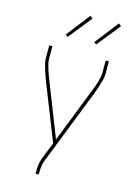

<svg xmlns="http://www.w3.org/2000/svg" viewBox="-140 -819 781 1107"><g transform="rotate(15 250.0 -265.5)"><path d="M187 215V208Q187 186 189.5 164.5Q192 143 199 123L240 20L107 -316Q101 -332 95.5 -348Q90 -364 85 -380Q80 -396 76 -412.5Q72 -429 72 -447V-520H91V-446Q91 -430 95 -414.5Q99 -399 103.5 -383.5Q108 -368 114 -352.5Q120 -337 126 -322L250 -6L374 -322Q380 -337 386 -352.5Q392 -368 396.5 -383.5Q401 -399 405 -414.5Q409 -430 409 -447V-520H428V-447Q428 -429 424 -412.5Q420 -396 415 -380Q410 -364 404.5 -348Q399 -332 393 -316L218 129Q210 148 208 168Q206 188 206 208V215ZM332 -595 318 -605 427 -746 443 -734ZM162 -595 148 -605 257 -746 273 -734Z"/></g></svg>

Font: Iosevka Curly Thin
Style: Regular
Weight: 100
Monospace: yes
Designer: Belleve Invis
Foundry: Belleve Invis
Version: Version 22.1.2; ttfautohint (v1.8.4)